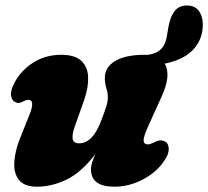

<svg xmlns="http://www.w3.org/2000/svg" viewBox="-20 -674 766 706"><path d="M582 -155.5Q598 -151 600.2 -130.8Q602.5 -110.5 586.5 -86.5Q557.5 -41.5 506.2 -14.5Q455 12.5 401 12.5Q314.5 12.5 314.5 -51Q314.5 -64 319.2 -78.2Q324 -92.5 331 -108Q280.5 -41 225.8 -14.2Q171 12.5 116.5 12.5Q70 12.5 50.2 -11.8Q30.5 -36 32.5 -76.5Q34.5 -117 53.5 -165L89.5 -255Q109.5 -307 84.5 -307Q75.5 -307 62 -299.5Q47.5 -291.5 36.5 -298.5Q24 -303 20.8 -321.5Q17.5 -340 33 -369.5Q57.5 -415.5 102.5 -444Q147.5 -472.5 205 -472.5Q255.5 -472.5 279 -450.2Q302.5 -428 304 -390.5Q305.5 -353 290 -308L254 -206Q245 -180.5 247.2 -163.8Q249.5 -147 270.5 -147Q295.5 -147 315.8 -167.5Q336 -188 350.5 -226.5Q364.5 -262.5 370.5 -281.5Q376.5 -300.5 376.5 -316.5Q376.5 -334 371 -350.2Q365.5 -366.5 365.5 -388Q365.5 -427 403.5 -449.8Q441.5 -472.5 512.5 -472.5Q516 -472.5 519.5 -472Q581.5 -477.5 592.5 -535L600 -578.5Q606.5 -613.5 623.5 -634.8Q640.5 -656 674.5 -653.5Q704 -651 717 -624.2Q730 -597.5 723.5 -558.5Q716.5 -514.5 682 -483.5Q647.5 -452.5 585.5 -440Q610.5 -398.5 575 -320.5L522.5 -204.5Q507 -169 508.2 -156Q509.5 -143 523.5 -143Q532 -143 551 -152.5Q568.5 -161.5 582 -155.5Z"/></svg>

Font: Fraunces 72pt S100 Black
Style: Italic
Weight: 900
Italic angle: -16°
Version: Version 1.000; ttfautohint (v1.8.3)